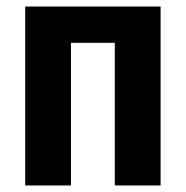

<svg xmlns="http://www.w3.org/2000/svg" viewBox="-20 -567 569 587"><path d="M471 -547V0H331V-436H197V0H57V-547Z"/></svg>

Font: Noto Sans Display Condensed
Style: Bold
Weight: 700
Width: 3
Designer: Monotype Design Team
Foundry: Monotype Imaging Inc.
Version: Version 2.003